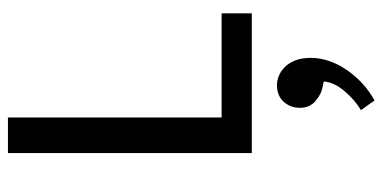

<svg xmlns="http://www.w3.org/2000/svg" viewBox="-266 -404 987 496"><g transform="rotate(-90 228.0 -156.5)"><path d="M80 -630H172V-78H441V0H80ZM247 182Q232 179 214.5 164.5Q197 150 197 124Q197 100 212.5 82.5Q228 65 256 65Q268 65 280 70Q292 75 302.5 85.5Q313 96 319.5 112.5Q326 129 326 153Q326 176 318 199.5Q310 223 295 245Q280 267 260 285.5Q240 304 216 317L191 282Q219 265 241 238.5Q263 212 265 186Z"/></g></svg>

Font: Mukta
Style: Regular
Weight: 400
Designer: Girish Dalvi and Yashodeep Gholap
Foundry: Ek Type
Version: Version 2.538;PS 1.001;hotconv 16.6.51;makeotf.lib2.5.65220;